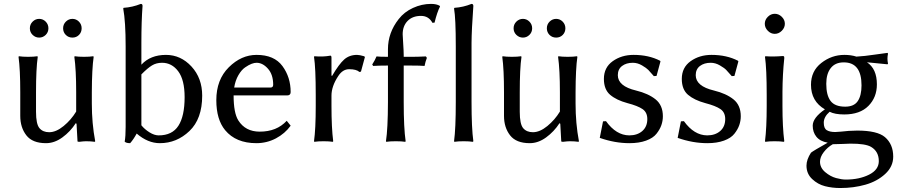

<svg xmlns="http://www.w3.org/2000/svg" viewBox="-20 -718 4586 976"><path d="M146 -540.5Q131.8 -554.2 131.8 -574.2Q131.8 -594.2 146 -608.2Q160.2 -622.1 179.2 -622.1Q198.2 -622.1 212.2 -608.2Q226.1 -594.2 226.1 -574.2Q226.1 -554.2 212.2 -540.5Q198.2 -526.9 179.2 -526.9Q160.2 -526.9 146 -540.5ZM314.5 -540.5Q300.8 -554.2 300.8 -574.2Q300.8 -594.2 314.9 -608.2Q329.1 -622.1 348.1 -622.1Q367.2 -622.1 381.1 -608.2Q395 -594.2 395 -574.2Q395 -554.2 381.6 -540.5Q368.2 -526.9 348.1 -526.9Q328.1 -526.9 314.5 -540.5ZM365.2 -91.8Q337.4 -48.8 297.1 -19.5Q256.8 9.8 213.9 9.8Q145 9.8 114 -30Q83 -69.8 83 -128.9V-249Q83 -365.2 74.2 -429.2L76.2 -432.1Q94.2 -429.2 123 -429.2Q151.9 -429.2 169.9 -432.1L171.9 -429.2Q163.1 -369.1 163.1 -249V-149.9Q163.1 -86.9 180.7 -66.4Q198.2 -45.9 230 -45.9Q265.1 -45.9 303.5 -77.4Q341.8 -108.9 367.2 -150.9V-249Q367.2 -362.8 357.9 -429.2L359.9 -432.1Q377.9 -429.2 407 -429.2Q436 -429.2 454.1 -432.1L456.1 -429.2Q447.3 -369.1 446.8 -249V-191.9Q446.8 -90.8 463.9 0L461.9 2.9Q441.9 0 417.5 0Q405.8 0 382.8 2.9Q374 2.9 374 0L369.1 -88.9Z M698.7 -81.1Q714.8 -61 739.7 -45.4Q764.6 -29.8 786.6 -29.8Q855.5 -29.8 887 -78.9Q918.5 -127.9 918.5 -224.1Q918.5 -312 886 -355.5Q853.5 -398.9 803.7 -398.9Q774.9 -398.9 752.7 -385.5Q730.5 -372.1 698.7 -339.8ZM698.7 -500V-389.2Q744.6 -439 823.7 -439Q898.9 -439 953.4 -379.9Q1007.8 -320.8 1007.8 -231.9Q1007.8 -113.8 943.1 -52Q878.4 9.8 792.5 9.8Q731.4 9.8 674.8 -39.1Q658.7 -9.3 641.6 9.8Q621.6 9.8 613.8 2Q618.7 -23.9 618.7 -73.2V-481.9Q618.7 -607.9 606.4 -674.8L608.4 -678.2Q653.3 -681.2 695.8 -698.2Q704.6 -698.2 704.6 -688Q698.7 -609.9 698.7 -500Z M1170.4 -272.9H1354.5Q1368.7 -272.9 1368.7 -287.1Q1368.7 -338.9 1342 -368.9Q1315.4 -398.9 1284.2 -398.9Q1272.9 -398.9 1258.8 -393.6Q1244.6 -388.2 1226.1 -375.5Q1207.5 -362.8 1191.9 -335.9Q1176.3 -309.1 1170.4 -272.9ZM1437.5 -104 1457.5 -79.1Q1428.7 -39.1 1382.6 -14.6Q1336.4 9.8 1283.2 9.8Q1179.2 9.8 1124.5 -56.2Q1079.6 -110.4 1079.6 -209Q1079.6 -313 1143.1 -376Q1206.5 -439 1284.2 -439Q1374 -439 1415.8 -382.1Q1457.5 -325.2 1457.5 -250Q1457.5 -232.9 1439.5 -232.9H1167.5Q1167.5 -144 1191.4 -106Q1227.5 -48.8 1300.3 -48.8Q1386.7 -48.8 1437.5 -104Z M1665 -334 1668 -332Q1703.1 -392.1 1729.5 -415.5Q1755.9 -439 1794.9 -439Q1807.1 -439 1831.1 -432.1L1835 -428.2L1814.9 -354L1807.1 -352.1Q1792 -366.2 1754.9 -366.2Q1721.7 -366.2 1699.2 -331.1Q1665 -279.3 1665 -231.9V-180.2Q1665 -68.4 1673.8 0L1671.9 2.9Q1653.8 0 1625 0Q1596.2 0 1578.1 2.9L1576.2 0Q1585 -62 1585 -180.2V-234.9Q1585 -373 1576.2 -429.2L1578.1 -432.1Q1622.1 -428.2 1659.2 -435.1Q1665 -435.1 1665 -424.8Z M1952.1 -429.2V-467.8Q1952.1 -551.8 2006.8 -621.1Q2034.7 -657.2 2079.3 -677.7Q2124 -698.2 2170.9 -698.2Q2199.7 -698.2 2215.8 -688L2216.8 -685.1Q2201.7 -655.3 2189 -603L2178.2 -602.1Q2159.2 -637.2 2120.1 -637.2Q2077.1 -637.2 2052 -611.6Q2026.9 -585.9 2026.9 -543.9Q2026.9 -537.1 2029.5 -497.6Q2032.2 -458 2032.2 -438V-429.2H2075.2Q2103 -429.2 2145 -431.2L2149.9 -423.8Q2142.1 -403.8 2138.2 -382.8Q2118.2 -384.8 2065.9 -384.8H2032.2V-199.2Q2032.2 -67.4 2042 0L2040 2.9Q2022 0 1991.9 0Q1961.9 0 1943.8 2.9L1941.9 0Q1951.7 -63 1952.1 -199.2V-384.8H1951.2Q1905.3 -384.8 1877 -382.8L1872.1 -390.1Q1886.2 -412.1 1894 -431.2Q1909.2 -429.2 1952.1 -429.2Z M2296.9 -200.2V-481.9Q2296.9 -625 2288.1 -674.8L2290 -678.2Q2335 -681.2 2377 -698.2Q2385.7 -698.2 2386.2 -688Q2377.4 -566.9 2377 -500V-200.2Q2377 -66.4 2386.2 0L2383.8 2.9Q2365.7 0 2336.9 0Q2308.1 0 2290 2.9L2288.1 0Q2296.9 -64 2296.9 -200.2Z M2605 -540.5Q2590.8 -554.2 2590.8 -574.2Q2590.8 -594.2 2605 -608.2Q2619.1 -622.1 2638.2 -622.1Q2657.2 -622.1 2671.1 -608.2Q2685.1 -594.2 2685.1 -574.2Q2685.1 -554.2 2671.1 -540.5Q2657.2 -526.9 2638.2 -526.9Q2619.1 -526.9 2605 -540.5ZM2773.4 -540.5Q2759.8 -554.2 2759.8 -574.2Q2759.8 -594.2 2773.9 -608.2Q2788.1 -622.1 2807.1 -622.1Q2826.2 -622.1 2840.1 -608.2Q2854 -594.2 2854 -574.2Q2854 -554.2 2840.6 -540.5Q2827.1 -526.9 2807.1 -526.9Q2787.1 -526.9 2773.4 -540.5ZM2824.2 -91.8Q2796.4 -48.8 2756.1 -19.5Q2715.8 9.8 2672.9 9.8Q2604 9.8 2573 -30Q2542 -69.8 2542 -128.9V-249Q2542 -365.2 2533.2 -429.2L2535.2 -432.1Q2553.2 -429.2 2582 -429.2Q2610.8 -429.2 2628.9 -432.1L2630.9 -429.2Q2622.1 -369.1 2622.1 -249V-149.9Q2622.1 -86.9 2639.6 -66.4Q2657.2 -45.9 2689 -45.9Q2724.1 -45.9 2762.5 -77.4Q2800.8 -108.9 2826.2 -150.9V-249Q2826.2 -362.8 2816.9 -429.2L2818.8 -432.1Q2836.9 -429.2 2866 -429.2Q2895 -429.2 2913.1 -432.1L2915 -429.2Q2906.2 -369.1 2905.8 -249V-191.9Q2905.8 -90.8 2922.9 0L2920.9 2.9Q2900.9 0 2876.5 0Q2864.7 0 2841.8 2.9Q2833 2.9 2833 0L2828.1 -88.9Z M3045.4 -101.1 3060.5 -102.1Q3112.3 -30.3 3178.7 -29.8Q3219.7 -29.8 3245.1 -52Q3270.5 -74.2 3270.5 -112.8Q3270.5 -147 3246.1 -163.6Q3221.7 -180.2 3169.4 -193.8Q3113.3 -209 3081.5 -236.1Q3049.8 -263.2 3049.8 -316.9Q3049.8 -375 3094.7 -407Q3139.6 -439 3200.7 -439Q3277.8 -439 3335.4 -409.2L3337.4 -405.8L3317.4 -332L3303.7 -331.1Q3284.7 -353 3275.6 -362.5Q3266.6 -372.1 3243.7 -385.5Q3220.7 -398.9 3196.8 -398.9Q3163.6 -398.9 3142.1 -382.6Q3120.6 -366.2 3120.6 -335.9Q3120.6 -279.8 3213.4 -257.8Q3275.4 -242.7 3312.5 -212.9Q3349.6 -183.1 3349.6 -127Q3349.6 -104 3342 -82Q3334.5 -60.1 3317.1 -38.1Q3299.8 -16.1 3264.2 -3.2Q3228.5 9.8 3179.7 9.8Q3105.5 9.8 3028.8 -17.1Z M3441.4 -101.1 3456.5 -102.1Q3508.3 -30.3 3574.7 -29.8Q3615.7 -29.8 3641.1 -52Q3666.5 -74.2 3666.5 -112.8Q3666.5 -147 3642.1 -163.6Q3617.7 -180.2 3565.4 -193.8Q3509.3 -209 3477.5 -236.1Q3445.8 -263.2 3445.8 -316.9Q3445.8 -375 3490.7 -407Q3535.6 -439 3596.7 -439Q3673.8 -439 3731.4 -409.2L3733.4 -405.8L3713.4 -332L3699.7 -331.1Q3680.7 -353 3671.6 -362.5Q3662.6 -372.1 3639.6 -385.5Q3616.7 -398.9 3592.8 -398.9Q3559.6 -398.9 3538.1 -382.6Q3516.6 -366.2 3516.6 -335.9Q3516.6 -279.8 3609.4 -257.8Q3671.4 -242.7 3708.5 -212.9Q3745.6 -183.1 3745.6 -127Q3745.6 -104 3738 -82Q3730.5 -60.1 3713.1 -38.1Q3695.8 -16.1 3660.2 -3.2Q3624.5 9.8 3575.7 9.8Q3501.5 9.8 3424.8 -17.1Z M3883.1 -561.5Q3867.7 -577.1 3867.7 -597.2Q3867.7 -617.2 3883.1 -632.6Q3898.4 -647.9 3918.5 -647.9Q3938.5 -647.9 3954.1 -632.6Q3969.7 -617.2 3969.7 -597.2Q3969.7 -577.1 3954.1 -561.5Q3938.5 -545.9 3918.5 -545.9Q3898.4 -545.9 3883.1 -561.5ZM3877.4 -234.9Q3877.4 -367.7 3868.7 -429.2L3870.6 -432.1Q3913.6 -429.2 3957.5 -433.1Q3963.4 -433.1 3965.1 -431.6Q3966.8 -430.2 3966.8 -422.9Q3958 -338.9 3957.5 -251V-180.2Q3957.5 -71.3 3966.8 0L3964.4 2.9Q3946.3 0 3917.5 0Q3888.7 0 3870.6 2.9L3868.7 0Q3877.4 -66.9 3877.4 -180.2Z M4148.4 104Q4148.4 134.8 4174.8 157Q4201.2 179.2 4229.7 187Q4258.3 194.8 4279.3 194.8Q4348.1 194.8 4397.7 169.9Q4447.3 145 4447.3 101.1Q4447.3 52.2 4408.2 28.8Q4379.4 11.7 4302.2 12.2Q4297.4 12.2 4263.9 13.7Q4230.5 15.1 4213.4 15.1Q4186.5 30.3 4167.5 55.2Q4148.4 80.1 4148.4 104ZM4437.5 -289.1Q4437.5 -223.1 4394.5 -179.7Q4351.6 -136.2 4271.5 -136.2Q4223.6 -136.2 4197.3 -149.9Q4167.5 -124 4167.5 -94.2Q4167.5 -65.4 4182.9 -56.2Q4198.2 -46.9 4225.6 -46.9Q4226.6 -46.9 4254.4 -48.8Q4292.5 -53.7 4337.4 -54.2Q4439.5 -54.2 4478.5 -21Q4520.5 15.1 4520.5 78.1Q4520.5 128.9 4479.5 166.5Q4438.5 204.1 4378.9 220.9Q4319.3 237.8 4251.5 237.8Q4210.4 237.8 4173.8 228.5Q4137.2 219.2 4108.4 192.1Q4079.6 165 4079.6 124Q4079.6 93.3 4102.5 58.1Q4114.7 48.3 4184.1 9.3Q4186 8.3 4187.5 7.3Q4148.9 0.5 4130.1 -22.7Q4111.3 -45.9 4111.3 -79.1Q4111.3 -119.1 4173.3 -162.1Q4102.5 -203.1 4102.5 -287.1Q4102.5 -356.9 4155 -397.9Q4207.5 -439 4272.5 -439Q4306.2 -439 4333.5 -430.2Q4376 -432.6 4425.8 -440.2Q4475.6 -447.8 4491.2 -449.2L4494.1 -445.8Q4491.2 -431.6 4491.2 -419.9Q4491.2 -408.2 4494.1 -394L4491.2 -391.1Q4397.9 -400.9 4387.2 -401.4Q4437.5 -368.2 4437.5 -289.1ZM4359.4 -284.2Q4359.4 -401.4 4268.6 -400.9Q4225.6 -400.9 4202.9 -371.8Q4180.2 -342.8 4180.2 -292Q4180.2 -233.9 4202.1 -204.8Q4224.1 -175.8 4276.4 -175.8Q4321.3 -175.8 4340.3 -204.1Q4359.4 -232.4 4359.4 -284.2Z"/></svg>

Font: Biolilbert
Style: Regular
Weight: 400
Designer: Philipp H. Poll
Foundry: Philipp H. Poll
Version: Version 1.1.0